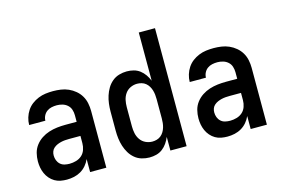

<svg xmlns="http://www.w3.org/2000/svg" viewBox="-95 -941 1690 1155"><g transform="rotate(-15 750.0 -363.5)"><path d="M193 8Q174 8 154.5 4.5Q135 1 118 -9Q101 -19 88 -34Q75 -49 67 -67Q59 -85 55.5 -104Q52 -123 52 -143Q52 -169 58.5 -194.5Q65 -220 81 -241Q97 -262 119 -276.5Q141 -291 166 -299Q191 -307 217 -310Q243 -313 269 -313H339V-354Q339 -372 333.5 -389Q328 -406 314.5 -418Q301 -430 283.5 -435Q266 -440 249 -440Q232 -440 216 -436.5Q200 -433 187 -423.5Q174 -414 166.5 -399Q159 -384 159 -368Q159 -368 159 -368Q159 -368 159 -368H58Q58 -368 58 -368Q58 -368 58 -368Q58 -391 65 -414Q72 -437 85 -456.5Q98 -476 116.5 -490Q135 -504 157 -513Q179 -522 202 -525Q225 -528 249 -528Q273 -528 297.5 -524.5Q322 -521 344.5 -511Q367 -501 386 -485Q405 -469 417.5 -448Q430 -427 435 -402.5Q440 -378 440 -354V0H339V-81Q330 -60 315 -42.5Q300 -25 280.5 -13.5Q261 -2 238.5 3Q216 8 193 8ZM233 -80Q254 -80 274.5 -86Q295 -92 310 -105.5Q325 -119 332 -139Q339 -159 339 -180V-225H269Q256 -225 243 -224Q230 -223 217.5 -220Q205 -217 193.5 -212Q182 -207 172 -198.5Q162 -190 157.5 -178Q153 -166 153 -153Q153 -137 158.5 -122.5Q164 -108 175.5 -97.5Q187 -87 202.5 -83.5Q218 -80 233 -80Z M708 8Q684 8 660 1Q636 -6 617 -22Q598 -38 585.5 -59Q573 -80 565.5 -103.5Q558 -127 555 -151.5Q552 -176 552 -200V-320Q552 -344 555 -368.5Q558 -393 565.5 -416.5Q573 -440 585.5 -461Q598 -482 617 -498Q636 -514 660 -521Q684 -528 708 -528Q730 -528 751 -522.5Q772 -517 789 -504Q806 -491 818.5 -473Q831 -455 839 -435V-735H940V0H839V-85Q831 -65 818.5 -47Q806 -29 789 -16Q772 -3 751 2.5Q730 8 708 8ZM749 -80Q763 -80 777 -84Q791 -88 802 -97Q813 -106 820.5 -118.5Q828 -131 832 -144.5Q836 -158 837.5 -172Q839 -186 839 -200V-320Q839 -334 837.5 -348Q836 -362 832 -375.5Q828 -389 820.5 -401.5Q813 -414 802 -423Q791 -432 777 -436Q763 -440 749 -440Q727 -440 707 -430.5Q687 -421 674.5 -403Q662 -385 657.5 -363.5Q653 -342 653 -320V-200Q653 -178 657.5 -156.5Q662 -135 674.5 -117Q687 -99 707 -89.5Q727 -80 749 -80Z M1193 8Q1174 8 1154.5 4.5Q1135 1 1118 -9Q1101 -19 1088 -34Q1075 -49 1067 -67Q1059 -85 1055.5 -104Q1052 -123 1052 -143Q1052 -169 1058.5 -194.5Q1065 -220 1081 -241Q1097 -262 1119 -276.5Q1141 -291 1166 -299Q1191 -307 1217 -310Q1243 -313 1269 -313H1339V-354Q1339 -372 1333.5 -389Q1328 -406 1314.5 -418Q1301 -430 1283.5 -435Q1266 -440 1249 -440Q1232 -440 1216 -436.5Q1200 -433 1187 -423.5Q1174 -414 1166.5 -399Q1159 -384 1159 -368Q1159 -368 1159 -368Q1159 -368 1159 -368H1058Q1058 -368 1058 -368Q1058 -368 1058 -368Q1058 -391 1065 -414Q1072 -437 1085 -456.5Q1098 -476 1116.5 -490Q1135 -504 1157 -513Q1179 -522 1202 -525Q1225 -528 1249 -528Q1273 -528 1297.5 -524.5Q1322 -521 1344.5 -511Q1367 -501 1386 -485Q1405 -469 1417.5 -448Q1430 -427 1435 -402.5Q1440 -378 1440 -354V0H1339V-81Q1330 -60 1315 -42.5Q1300 -25 1280.5 -13.5Q1261 -2 1238.5 3Q1216 8 1193 8ZM1233 -80Q1254 -80 1274.5 -86Q1295 -92 1310 -105.5Q1325 -119 1332 -139Q1339 -159 1339 -180V-225H1269Q1256 -225 1243 -224Q1230 -223 1217.5 -220Q1205 -217 1193.5 -212Q1182 -207 1172 -198.5Q1162 -190 1157.5 -178Q1153 -166 1153 -153Q1153 -137 1158.5 -122.5Q1164 -108 1175.5 -97.5Q1187 -87 1202.5 -83.5Q1218 -80 1233 -80Z"/></g></svg>

Font: Zed Sans Semibold
Style: Regular
Weight: 600
Designer: Belleve Invis
Foundry: Belleve Invis
Version: Version 1.0.0; ttfautohint (v1.8.4)